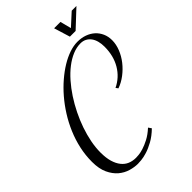

<svg xmlns="http://www.w3.org/2000/svg" viewBox="-248 -944 1054 1054"><g transform="rotate(-45 279.5 -417.0)"><path d="M386.2 -373Q441.4 -399.4 472.7 -452.1Q503.9 -504.9 503.9 -575.7Q503.9 -598.6 498.8 -618.2Q493.7 -637.7 483.4 -651.9Q473.1 -666 458 -674.1Q442.9 -682.1 423.3 -682.1Q392.1 -682.1 360.8 -668.9Q329.6 -655.8 299.3 -632.3Q269 -608.9 241 -576.9Q212.9 -544.9 188.2 -507.3Q163.6 -469.7 143.1 -428.2Q122.6 -386.7 107.9 -344.2Q93.3 -301.8 85.2 -260.3Q77.1 -218.8 77.1 -180.7Q77.1 -138.7 85.9 -108.9Q94.7 -79.1 110.4 -59.6Q126 -40 147.5 -31Q168.9 -22 194.8 -22Q199.7 -22 215.1 -23.2Q230.5 -24.4 252.7 -31.2Q274.9 -38.1 302.2 -52.2Q329.6 -66.4 358.4 -92.8L370.6 -75.2Q339.4 -44.9 308.3 -27.8Q277.3 -10.7 251.2 -2.7Q225.1 5.4 205.8 7.1Q186.5 8.8 179.2 8.8Q152.3 8.8 122.3 0Q92.3 -8.8 66.9 -30Q41.5 -51.3 24.7 -87.2Q7.8 -123 7.8 -177.2Q7.8 -228.5 18.8 -278.3Q29.8 -328.1 49.6 -374.5Q69.3 -420.9 95.9 -463.1Q122.6 -505.4 153.6 -541.5Q184.6 -577.6 218.8 -606.9Q252.9 -636.2 287.1 -657Q321.3 -677.7 354.5 -689Q387.7 -700.2 417 -700.2Q448.2 -700.2 474.1 -690.9Q500 -681.6 518.8 -664.6Q537.6 -647.5 548.1 -623.8Q558.6 -600.1 558.6 -571.3Q558.6 -539.1 545.4 -506.1Q532.2 -473.1 509.8 -444.6Q487.3 -416 457.8 -393.6Q428.2 -371.1 396 -359.9ZM428.7 -842.8 445.3 -778.3 516.1 -842.8H552.7L452.6 -749H408.2L379.4 -842.8Z"/></g></svg>

Font: Dynalight
Style: Regular
Weight: 400
Version: Version 1.000